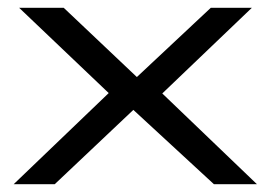

<svg xmlns="http://www.w3.org/2000/svg" viewBox="-20 -471 692 491"><path d="M15 0H120L321 -190L527 0H637L395 -232L624 -451H519L330 -274L143 -451H29L258 -233Z"/></svg>

Font: Charger Pro
Style: BdExt
Weight: 700
Designer: Jasper
Foundry: Cannot Into Space Fonts
Version: Version 1.09